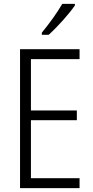

<svg xmlns="http://www.w3.org/2000/svg" viewBox="-20 -967 480 987"><path d="M365 -939V-947H300C273 -900 235 -848 195 -799V-788H230C273 -826 335 -895 365 -939ZM389 0V-51H139V-349H375V-399H139V-663H389V-714H83V0Z"/></svg>

Font: Noto Sans Thai Looped Condensed Light
Style: Regular
Weight: 300
Width: 3
Designer: Sasikarn Vongin, Ben Mitchell
Foundry: The Fontpad Ltd
Version: Version 1.001